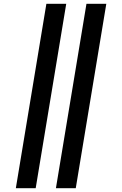

<svg xmlns="http://www.w3.org/2000/svg" viewBox="-20 -843 640 1006"><path d="M273 143 433 -823H537L377 143ZM63 143 223 -823H327L167 143Z"/></svg>

Font: Iosevka Curly Extended
Style: Bold Italic
Weight: 700
Width: 7
Italic angle: -9°
Monospace: yes
Designer: Belleve Invis
Foundry: Belleve Invis
Version: Version 11.1.0; ttfautohint (v1.8.3)